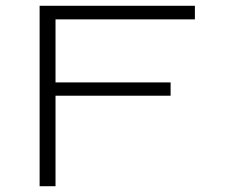

<svg xmlns="http://www.w3.org/2000/svg" viewBox="-20 -644 790 664"><path d="M117 0V-624H654V-577H172V-359H570V-313H172V0Z"/></svg>

Font: Inconsolata ExtraExpanded Light
Style: Regular
Weight: 300
Width: 8
Monospace: yes
Designer: Raph Levien, Cyreal, Brenton Simpson
Foundry: Raph Levien, Cyreal, Google
Version: Version 3.001; ttfautohint (v1.8.2.53-6de2)